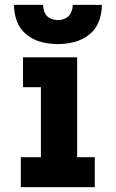

<svg xmlns="http://www.w3.org/2000/svg" viewBox="-20 -764 472 784"><path d="M65 0H367V-122H295V-530H74V-408H147V-122H65ZM216 -584Q250 -584 283.5 -592.5Q317 -601 344.5 -623Q372 -645 384 -677.5Q396 -710 396 -744H277Q277 -728 270 -712.5Q263 -697 248 -689.5Q233 -682 216 -682Q200 -682 184.5 -689.5Q169 -697 162.5 -712.5Q156 -728 156 -744H37Q37 -710 49 -677.5Q61 -645 88 -623Q115 -601 148.5 -592.5Q182 -584 216 -584Z"/></svg>

Font: Iosevka Sparkle Heavy
Style: Regular
Weight: 900
Designer: Belleve Invis
Foundry: Belleve Invis
Version: Version 4.5.0; ttfautohint (v1.8.3)